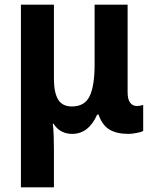

<svg xmlns="http://www.w3.org/2000/svg" viewBox="-20 -566 663 826"><path d="M70 240V-546H212V-227Q212 -168 230 -138Q248 -108 289 -108Q345 -108 366 -153Q387 -198 387 -287V-546H529V-170Q529 -138 540 -124Q551 -110 568 -110Q584 -110 596 -115V-3Q589 2 568 6Q547 10 533 10Q482 10 451 -8.5Q420 -27 404 -73H398Q361 10 291 10Q238 10 210 -34H207Q210 -15 211 19Q212 53 212 80V240Z"/></svg>

Font: Noto Sans SemiCondensed
Style: Bold
Weight: 700
Width: 4
Designer: Monotype Design Team
Foundry: Monotype Imaging Inc.
Version: Version 2.013; ttfautohint (v1.8.4.7-5d5b)